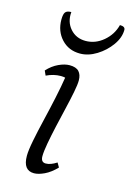

<svg xmlns="http://www.w3.org/2000/svg" viewBox="-108 -734 547 801"><g transform="rotate(15 165.5 -333.0)"><path d="M121 12Q74 12 74 -51Q74 -74 82.5 -117.5Q91 -161 103.5 -213Q116 -265 127 -316.5Q138 -368 144 -407Q136 -409 125 -409Q94 -409 63 -394L54 -414Q76 -438 102 -450Q128 -462 149 -462Q177 -462 189.5 -448.5Q202 -435 202 -410Q202 -393 195.5 -359.5Q189 -326 179 -284Q169 -242 159.5 -200Q150 -158 143.5 -122Q137 -86 137 -66Q137 -40 158 -40Q179 -40 205 -57L216 -38Q191 -12 165.5 0Q140 12 121 12ZM177 -520Q128 -520 97 -553.5Q66 -587 66 -637Q66 -661 73 -669.5Q80 -678 98 -678Q94 -635 119.5 -606Q145 -577 186 -577Q228 -577 262.5 -606Q297 -635 308 -678Q331 -678 331 -663Q331 -630 307.5 -597Q284 -564 248.5 -542Q213 -520 177 -520Z"/></g></svg>

Font: Petrona Light
Style: Italic
Weight: 300
Italic angle: -9°
Designer: Ringo R. Seeber
Foundry: Ringo R. Seeber
Version: Version 2.001; ttfautohint (v1.8.3)